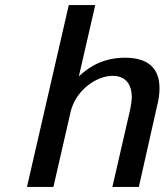

<svg xmlns="http://www.w3.org/2000/svg" viewBox="-20 -742 653 762"><path d="M87 0H192L260 -297C279 -381 360 -441 427 -441C478 -441 503 -408 503 -356C503 -343 500 -327 497 -309L426 0H531L603 -320C610 -346 613 -370 613 -392C613 -472 567 -513 476 -513C397 -513 338 -482 293 -439L358 -722H253Z"/></svg>

Font: Perun Medium Italic
Style: Regular
Weight: 500
Italic angle: -12°
Foundry: Copyright (c) Stefan Peev, Context Ltd, 2016
Version: Version 1.026